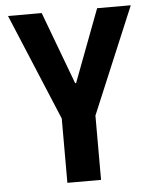

<svg xmlns="http://www.w3.org/2000/svg" viewBox="-52 -774 655 818"><g transform="rotate(-5 275.0 -365.0)"><path d="M203 0V-275L13 -730H157L273 -420H277L394 -730H538L347 -275V0Z"/></g></svg>

Font: M PLUS Code Latin SemiExpanded
Style: Bold
Weight: 700
Width: 6
Designer: Coji Morishita
Foundry: UNDERFOREST DESIGN
Version: Version 1.002; ttfautohint (v1.8.3)